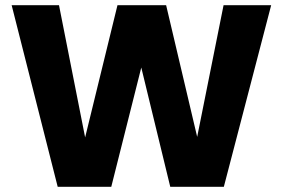

<svg xmlns="http://www.w3.org/2000/svg" viewBox="-20 -722 1092 742"><path d="M25 -702H208L309 -191L434 -702H622L742 -193L844 -702H1028L845 0H638L526 -461L410 0H203Z"/></svg>

Font: Poppins
Style: Bold
Weight: 700
Designer: Ninad Kale (Devanagari), Jonny Pinhorn (Latin)
Version: Version 5.002